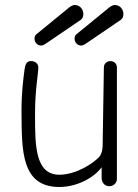

<svg xmlns="http://www.w3.org/2000/svg" viewBox="-20 -744 552 767"><path d="M447 -475C447 -490 435 -500 421 -500C407 -500 395 -490 395 -475L390 -161C390 -161 390 -133 377 -118C356 -94 286 -46 217 -46C121.8 -46 120 -160.6 120 -277.8C120 -282.5 120 -287.3 120 -292C120 -385.4 133.1 -449.8 133.1 -475.5C133.1 -489.7 119.5 -500 105 -500C91 -500 82 -495 78 -466C73.3 -430.2 65.9 -374.9 65.9 -304.2C65.9 -299.8 65.9 -295.4 66 -291C67 -143 65 3 217 3C294 3 361 -40 386 -76V-33C386 -15 398 0 417 0C433 0 447 -13 447 -28ZM303 -665C310 -670 313 -679 313 -688C313 -708 298 -724 279 -724C268 -724 258 -716 250 -709L124 -606C119 -602 118 -595 118 -589C118 -574 130 -562 144 -562C150 -562 158 -566 165 -571ZM463 -665C470 -670 473 -679 473 -688C473 -708 458 -724 439 -724C428 -724 418 -716 410 -709L284 -606C279 -602 278 -595 278 -589C278 -574 290 -562 304 -562C310 -562 318 -566 325 -571Z"/></svg>

Font: Comic Neue
Style: Normal
Weight: 400
Designer: Craig Rozynski
Foundry: Craig Rozynski
Version: Version 2.003